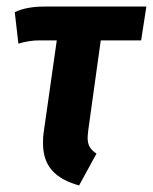

<svg xmlns="http://www.w3.org/2000/svg" viewBox="-20 -550 466 585"><path d="M249 -154Q247 -136 247 -130Q247 -113 253.5 -102Q260 -91 274 -82L221 15Q166 0 138.5 -31Q111 -62 111 -114Q111 -135 113 -146L153 -427H100Q69 -427 36 -417L25 -513Q60 -530 116 -530H426L410 -427H287Z"/></svg>

Font: Fira Sans Compressed SemiBold
Style: Italic
Weight: 600
Width: 1
Italic angle: -8°
Designer: bBox Type GmbH & Carrois Corporate GbR & Edenspiekermann AG
Foundry: bBox Type GmbH & Carrois Corporate GbR & Edenspiekermann AG
Version: Version 4.301